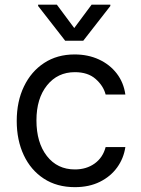

<svg xmlns="http://www.w3.org/2000/svg" viewBox="-20 -784 598 816"><path d="M333.8 -610.8H257.1L142 -758.5V-764.2H221.6L295.5 -664.8L369.3 -764.2H448.9V-758.5ZM298.3 11.4Q221.6 11.4 166.2 -24.9Q110.8 -61.1 81 -124.6Q51.1 -188.2 51.1 -269.9Q51.1 -353 81.9 -416.7Q112.6 -480.5 167.8 -516.5Q223 -552.6 296.9 -552.6Q354.4 -552.6 400.6 -531.2Q446.7 -509.9 476.2 -471.6Q505.7 -433.2 512.8 -382.1H429Q419.4 -419.4 386.5 -448.3Q353.7 -477.3 298.3 -477.3Q224.8 -477.3 179.9 -421.3Q134.9 -365.4 134.9 -272.7Q134.9 -177.9 179.3 -120.9Q223.7 -63.9 298.3 -63.9Q347.3 -63.9 382.3 -89.1Q417.3 -114.3 429 -159.1H512.8Q505.7 -110.8 477.8 -72.3Q449.9 -33.7 404.3 -11.2Q358.7 11.4 298.3 11.4Z"/></svg>

Font: Linik Sans
Style: Regular
Weight: 400
Designer: Rasmus Andersson (font), Marc Monis (original base), Kil Hyung-jin (Pretendard portions), Cristiano Sobral (main changes
Foundry: rsms
Version: Version 3.018;May 31, 2022;FontCreator 14.0.0.2814 64-bit; t